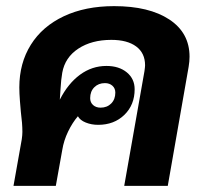

<svg xmlns="http://www.w3.org/2000/svg" viewBox="-20 -606 671 626"><path d="M598 -421Q598 -406 595 -388L527 0H385L451 -374Q453 -388 453 -393Q453 -433 424 -454.5Q395 -476 343 -476Q279 -476 235.5 -447.5Q192 -419 183 -369Q179 -346 177.5 -318Q176 -290 175 -281Q202 -334 241 -362.5Q280 -391 327 -391Q368 -391 393.5 -370Q419 -349 419 -315Q419 -264 385.5 -231.5Q352 -199 300 -199Q278 -199 259.5 -206.5Q241 -214 234 -227Q216 -206 202 -177Q188 -148 183 -117L162 0H24L51 -152Q53 -166 53 -176Q53 -203 48 -241Q47 -251 45 -276.5Q43 -302 43 -321Q43 -400 80.5 -460Q118 -520 188 -553Q258 -586 352 -586Q466 -586 532 -542.5Q598 -499 598 -421ZM274 -286Q274 -272 283.5 -263.5Q293 -255 308 -255Q329 -255 342.5 -268.5Q356 -282 356 -304Q356 -318 346.5 -326.5Q337 -335 322 -335Q301 -335 287.5 -321.5Q274 -308 274 -286Z"/></svg>

Font: Sarabun ExtraBold
Style: Italic
Weight: 800
Italic angle: -10°
Designer: Suppakit Chalermlarp | Katatrad Co.,Ltd.
Foundry: Cadson Demak Co.,Ltd.
Version: Version 1.000; ttfautohint (v1.6)